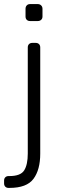

<svg xmlns="http://www.w3.org/2000/svg" viewBox="-46 -730 299 940"><path d="M0 0ZM139 -627H101Q91 -627 85 -633Q79 -639 79 -649V-687Q79 -697 85 -703.5Q91 -710 101 -710H139Q149 -710 155.5 -703.5Q162 -697 162 -687V-649Q162 -639 155.5 -633Q149 -627 139 -627ZM112 -520H129Q139 -520 145 -514Q151 -508 151 -498V22Q151 101 118 145.5Q85 190 0 190H-4Q-14 190 -20 184Q-26 178 -26 168V154Q-26 144 -20 138Q-14 132 -4 132H0Q55 132 72.5 104Q90 76 90 22V-498Q90 -508 96 -514Q102 -520 112 -520Z"/></svg>

Font: Hezaedrus Light
Style: Regular
Weight: 300
Designer: Hubert & Fischer
Foundry: Hubert & Fischer
Version: Version 1.10;September 3, 2019;FontCreator 11.5.0.2425 64-bi